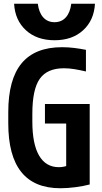

<svg xmlns="http://www.w3.org/2000/svg" viewBox="-20 -991 540 1021"><path d="M301 10Q24 10 24 -335V-395Q24 -569 95 -654.5Q166 -740 310 -740Q343 -740 375 -736Q407 -732 437 -726V-611Q407 -618 377.5 -623Q348 -628 320 -628Q231 -628 191.5 -572Q152 -516 152 -386V-344Q152 -225 188 -163.5Q224 -102 293 -102Q314 -102 334 -108.5Q354 -115 376 -130L332 -63V-334H219V-438H457V-10Q423 -1 380.5 4.5Q338 10 301 10ZM270 -777Q176 -777 118 -830Q60 -883 55 -971H181Q187 -924 210 -898.5Q233 -873 270 -873Q307 -873 330 -898.5Q353 -924 359 -971H485Q480 -883 422 -830Q364 -777 270 -777Z"/></svg>

Font: M PLUS Code Latin SemiBold
Style: Regular
Weight: 600
Designer: Coji Morishita
Foundry: UNDERFOREST DESIGN
Version: Version 1.002; ttfautohint (v1.8.3)